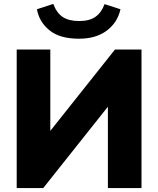

<svg xmlns="http://www.w3.org/2000/svg" viewBox="-20 -957 805 977"><path d="M65 0V-705H236V-291L565 -705H700V0H529V-414L200 0ZM382 -760Q284 -760 231.5 -803Q179 -846 168 -910L251 -937Q269 -890 300 -870Q331 -850 383 -850Q436 -850 466.5 -872Q497 -894 512 -936L593 -910Q578 -842 523 -801Q468 -760 382 -760Z"/></svg>

Font: Mulish Black
Style: Regular
Weight: 900
Designer: Vernon Adams
Foundry: Vernon Adams
Version: Version 3.603; ttfautohint (v1.8.3)